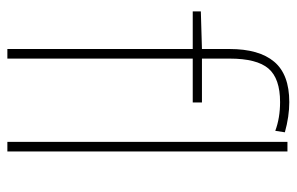

<svg xmlns="http://www.w3.org/2000/svg" viewBox="-162 -643 805 521"><g transform="rotate(90 240.5 -382.5)"><path d="M139 -503V0H113V-503H11V-525L113 -528V-603Q113 -683 147.5 -724Q182 -765 257 -765Q296 -765 339 -753L335 -727Q300 -740 257 -740Q193 -740 166 -708.5Q139 -677 139 -603V-528H258V-503ZM365 0V-760H391V0Z"/></g></svg>

Font: Noto Sans UI Thin
Style: Regular
Weight: 250
Designer: Monotype Design Team
Foundry: Monotype Imaging Inc.
Version: Version 1.001